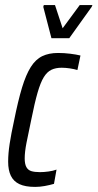

<svg xmlns="http://www.w3.org/2000/svg" viewBox="-20 -726 383 754"><path d="M118 8Q79 8 56 -3Q33 -14 22.5 -36Q12 -58 12 -91Q12 -123 18 -162Q24 -201 35 -251Q51 -331 66.5 -382Q82 -433 101 -463Q120 -493 146 -505.5Q172 -518 208 -518Q232 -518 256 -515Q280 -512 296 -508L284 -451Q271 -455 254 -457.5Q237 -460 222 -460Q199 -460 182 -452Q165 -444 152 -423Q139 -402 127.5 -362Q116 -322 103 -257Q91 -201 84 -165Q77 -129 77 -104Q77 -82 83.5 -70Q90 -58 103 -54Q116 -50 137 -50Q152 -50 170.5 -52.5Q189 -55 202 -60L192 -4Q175 1 155.5 4.5Q136 8 118 8ZM182 -576 150 -699 152 -706H196L226 -615L293 -706H343L340 -699L252 -576Z"/></svg>

Font: Saira UltraCondensed Medium
Style: Italic
Weight: 500
Width: 1
Italic angle: -12°
Designer: Hector Gatti with collaboration of the Omnibus-Type team
Foundry: Omnibus-Type
Version: Version 1.101